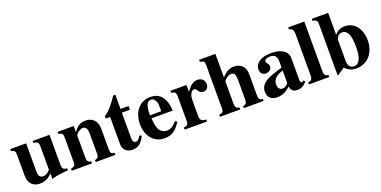

<svg xmlns="http://www.w3.org/2000/svg" viewBox="-17 -1400 4241 2139"><g transform="rotate(-20 2104.0 -331.0)"><path d="M538 -20V-43C494 -45 481 -61 481 -105V-461H281V-437C331 -433 342 -419 342 -374V-98C311 -64 289 -51 260 -51C224 -51 204 -71 204 -127V-461H16V-437C57 -429 65 -418 65 -372V-131C65 -38 115 14 198 14C253 14 291 -3 343 -52V13C386 -2 410 -6 475 -13Z M1095 0V-24C1056 -27 1046 -39 1046 -84V-331C1046 -418 993 -473 911 -473C851 -473 803 -446 769 -386H768V-461H577V-437C621 -430 630 -419 630 -376V-87C630 -45 622 -33 577 -24V0H817V-24C780 -29 769 -47 769 -84V-348C769 -352 776 -362 786 -372C808 -394 832 -406 856 -406C890 -406 907 -377 907 -321V-84C907 -44 895 -28 861 -24V0Z M1419 -112C1399 -74 1383 -59 1362 -59C1334 -59 1323 -79 1323 -119V-417H1418V-461H1323V-630H1298C1240 -546 1203 -493 1131 -444V-417H1184V-95C1184 -28 1227 12 1296 12C1363 12 1403 -19 1444 -101Z M1846 -126C1805 -77 1774 -58 1731 -58C1633 -58 1618 -150 1612 -245H1864C1860 -319 1842 -382 1805 -423C1776 -455 1735 -473 1677 -473C1552 -473 1468 -373 1468 -224C1468 -87 1551 14 1672 14C1757 14 1810 -17 1870 -112ZM1741 -282H1607C1607 -402 1631 -442 1677 -442C1706 -442 1718 -425 1732 -395C1741 -376 1741 -355 1741 -303Z M2105 -461H1915V-437C1958 -431 1970 -420 1970 -373V-84C1970 -43 1960 -32 1916 -24V0H2181V-24C2120 -28 2109 -42 2109 -106V-283C2109 -342 2135 -387 2170 -387C2178 -387 2187 -382 2198 -364C2215 -336 2232 -326 2258 -326C2295 -326 2321 -354 2321 -394C2321 -440 2287 -473 2240 -473C2190 -473 2152 -447 2105 -379Z M2852 0V-24C2817 -24 2803 -41 2803 -87V-337C2803 -416 2755 -473 2673 -473C2620 -473 2575 -454 2526 -396V-676H2333V-652C2379 -643 2387 -639 2387 -591V-89C2387 -33 2379 -33 2334 -24V0H2574V-24C2537 -29 2526 -44 2526 -85V-348C2526 -352 2533 -362 2543 -372C2565 -394 2589 -406 2613 -406C2652 -406 2664 -380 2664 -309V-85C2664 -44 2652 -28 2618 -24V0Z M3347 -64 3337 -54C3334 -51 3331 -50 3326 -50C3312 -50 3305 -61 3305 -78V-339C3305 -425 3231 -473 3109 -473C2996 -473 2918 -427 2918 -347C2918 -305 2942 -279 2983 -279C3023 -279 3051 -305 3051 -339C3051 -353 3045 -365 3032 -381C3023 -391 3021 -398 3021 -404C3021 -428 3050 -441 3086 -441C3145 -441 3167 -412 3167 -348V-280C3051 -247 3004 -229 2966 -204C2921 -174 2899 -136 2899 -92C2899 -18 2945 14 3009 14C3067 14 3113 -5 3168 -55C3179 -4 3201 14 3250 14C3293 14 3324 -2 3362 -43ZM3167 -97C3145 -66 3121 -57 3097 -57C3067 -57 3045 -80 3045 -124C3045 -182 3087 -223 3167 -245Z M3630 0V-24C3597 -25 3580 -41 3580 -87V-676H3389V-652C3424 -649 3441 -624 3441 -587V-87C3441 -43 3424 -27 3390 -24V0Z M3863 -676H3669V-652C3715 -643 3724 -634 3724 -594V13H3736L3815 -43C3861 -1 3897 14 3947 14C4081 14 4173 -89 4173 -239C4173 -378 4096 -473 3985 -473C3936 -473 3901 -457 3863 -417ZM3863 -360C3881 -403 3900 -419 3933 -419C3995 -419 4026 -353 4026 -221C4026 -82 3996 -18 3932 -18C3890 -18 3863 -49 3863 -97Z"/></g></svg>

Font: STIXGeneral
Style: Bold
Weight: 700
Designer: MicroPress Inc., with final additions and corrections provided by Coen Hoffman, Elsevier (retired)
Version: Version 1.1.0